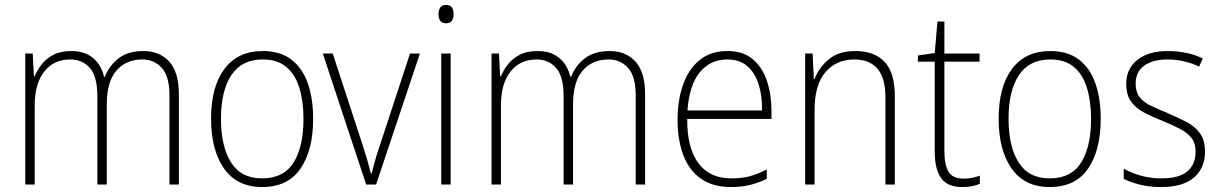

<svg xmlns="http://www.w3.org/2000/svg" viewBox="-20 -745 4926 775"><path d="M559 -539Q624 -539 663 -496.5Q702 -454 702 -363V0H664V-360Q664 -437 633 -471Q602 -505 555 -505Q489 -505 450 -460Q411 -415 411 -324V0H373V-356Q373 -437 342.5 -471Q312 -505 264 -505Q197 -505 158.5 -456Q120 -407 120 -319V0H82V-529H112L117 -437H120Q130 -462 148.5 -485.5Q167 -509 196 -524Q225 -539 268 -539Q322 -539 355.5 -511Q389 -483 400 -435H403Q422 -482 460 -510.5Q498 -539 559 -539Z M1244 -265Q1244 -139 1193 -64.5Q1142 10 1038 10Q937 10 884.5 -64.5Q832 -139 832 -266Q832 -395 886 -467Q940 -539 1041 -539Q1111 -539 1156 -504.5Q1201 -470 1222.5 -408.5Q1244 -347 1244 -265ZM872 -266Q872 -154 912.5 -89.5Q953 -25 1038 -25Q1125 -25 1165 -89Q1205 -153 1205 -265Q1205 -336 1188.5 -390Q1172 -444 1136 -474.5Q1100 -505 1041 -505Q956 -505 914 -442Q872 -379 872 -266Z M1458 0 1283 -529H1323L1444 -159Q1464 -98 1477 -45H1480Q1487 -71 1494.5 -98.5Q1502 -126 1513 -157L1635 -529H1675L1498 0Z M1780 -725Q1798 -725 1804.5 -714.5Q1811 -704 1811 -688Q1811 -672 1804 -661.5Q1797 -651 1780 -651Q1764 -651 1757 -661.5Q1750 -672 1750 -688Q1750 -704 1757 -714.5Q1764 -725 1780 -725ZM1799 -529V0H1761V-529Z M2441 -539Q2506 -539 2545 -496.5Q2584 -454 2584 -363V0H2546V-360Q2546 -437 2515 -471Q2484 -505 2437 -505Q2371 -505 2332 -460Q2293 -415 2293 -324V0H2255V-356Q2255 -437 2224.5 -471Q2194 -505 2146 -505Q2079 -505 2040.5 -456Q2002 -407 2002 -319V0H1964V-529H1994L1999 -437H2002Q2012 -462 2030.5 -485.5Q2049 -509 2078 -524Q2107 -539 2150 -539Q2204 -539 2237.5 -511Q2271 -483 2282 -435H2285Q2304 -482 2342 -510.5Q2380 -539 2441 -539Z M2916 -539Q2979 -539 3018 -506.5Q3057 -474 3075.5 -419Q3094 -364 3094 -297V-265H2754Q2753 -149 2798.5 -87Q2844 -25 2932 -25Q2972 -25 3004 -33Q3036 -41 3075 -61V-23Q3042 -7 3007.5 1.5Q2973 10 2931 10Q2857 10 2809 -24Q2761 -58 2738 -119Q2715 -180 2715 -262Q2715 -341 2737.5 -404Q2760 -467 2804.5 -503Q2849 -539 2916 -539ZM2916 -505Q2847 -505 2804.5 -453Q2762 -401 2755 -299H3056Q3057 -358 3042 -405Q3027 -452 2996 -478.5Q2965 -505 2916 -505Z M3433 -539Q3510 -539 3551 -495Q3592 -451 3592 -356V0H3554V-351Q3554 -431 3521.5 -468Q3489 -505 3430 -505Q3356 -505 3312 -454Q3268 -403 3268 -300V0H3230V-529H3260L3265 -426H3268Q3284 -470 3324 -504.5Q3364 -539 3433 -539Z M3869 -24Q3888 -24 3905 -27.5Q3922 -31 3935 -36V-3Q3921 3 3904 6.5Q3887 10 3864 10Q3804 10 3778.5 -26.5Q3753 -63 3753 -133V-496H3685V-521L3753 -531L3764 -658H3792V-529H3934V-496H3792V-135Q3792 -80 3808.5 -52Q3825 -24 3869 -24Z M4423 -265Q4423 -139 4372 -64.5Q4321 10 4217 10Q4116 10 4063.5 -64.5Q4011 -139 4011 -266Q4011 -395 4065 -467Q4119 -539 4220 -539Q4290 -539 4335 -504.5Q4380 -470 4401.5 -408.5Q4423 -347 4423 -265ZM4051 -266Q4051 -154 4091.5 -89.5Q4132 -25 4217 -25Q4304 -25 4344 -89Q4384 -153 4384 -265Q4384 -336 4367.5 -390Q4351 -444 4315 -474.5Q4279 -505 4220 -505Q4135 -505 4093 -442Q4051 -379 4051 -266Z M4844 -133Q4844 -67 4799.5 -28.5Q4755 10 4667 10Q4619 10 4580 0Q4541 -10 4516 -23V-64Q4548 -46 4587 -35.5Q4626 -25 4667 -25Q4740 -25 4773 -53.5Q4806 -82 4806 -133Q4806 -167 4789.5 -188Q4773 -209 4743.5 -224.5Q4714 -240 4675 -256Q4632 -273 4598.5 -290.5Q4565 -308 4545.5 -335Q4526 -362 4526 -407Q4526 -467 4570.5 -503Q4615 -539 4694 -539Q4735 -539 4771 -531Q4807 -523 4835 -509L4820 -476Q4795 -489 4761 -497Q4727 -505 4693 -505Q4633 -505 4598.5 -480Q4564 -455 4564 -407Q4564 -374 4579.5 -353.5Q4595 -333 4624 -319Q4653 -305 4692 -289Q4733 -271 4767.5 -253.5Q4802 -236 4823 -208Q4844 -180 4844 -133Z"/></svg>

Font: Noto Sans Khmer SemiCondensed ExtraLight
Style: Regular
Weight: 200
Width: 4
Designer: Danh Hong and the Monotype Design Team
Foundry: Monotype Imaging Inc.
Version: Version 2.004; ttfautohint (v1.8.4.7-5d5b)